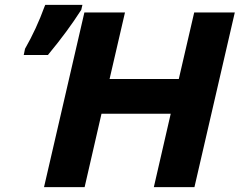

<svg xmlns="http://www.w3.org/2000/svg" viewBox="-20 -765 980 785"><path d="M940 -714 775 0H609L678 -300H395L326 0H160L325 -714H491L428 -442H711L774 -714ZM82 -564V-565Q129 -647 162 -738L165 -745H317L312 -724L311 -723Q256 -637 179 -544L176 -540H77Z"/></svg>

Font: Passageway
Style: BdIt
Weight: 700
Foundry: Ascender Corporation
Version: Version 1.11